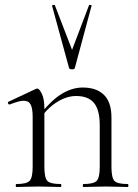

<svg xmlns="http://www.w3.org/2000/svg" viewBox="-20 -750 555 770"><path d="M315 0Q312 0 312 -6Q312 -12 315 -12Q356 -12 368 -25Q380 -38 380 -81V-248Q380 -309 357 -337Q334 -365 285 -365Q247 -365 207.5 -340Q168 -315 139 -271L135 -283Q182 -345 225 -372Q268 -399 312 -399Q367 -399 397 -369.5Q427 -340 427 -278V-81Q427 -38 438.5 -25Q450 -12 492 -12Q495 -12 495 -6Q495 0 492 0Q475 0 452 -1Q429 -2 404 -2Q379 -2 355.5 -1Q332 0 315 0ZM46 0Q43 0 43 -6Q43 -12 46 -12Q87 -12 99 -25Q111 -38 111 -81V-281Q111 -315 103 -330.5Q95 -346 75 -346Q65 -346 51 -342Q37 -338 19 -331Q15 -330 12.5 -335Q10 -340 14 -342L125 -394Q127 -395 130 -395Q137 -395 147.5 -374.5Q158 -354 158 -315V-81Q158 -38 169.5 -25Q181 -12 223 -12Q226 -12 226 -6Q226 0 223 0Q206 0 183 -1Q160 -2 135 -2Q110 -2 86.5 -1Q63 0 46 0ZM189 -726Q188 -729 193.5 -730Q199 -731 200 -729L269 -550L337 -729Q338 -731 343.5 -730Q349 -729 347 -726L280 -477Q279 -472 269 -472Q259 -472 257 -477Z"/></svg>

Font: Cormorant Light Light
Style: Regular
Weight: 300
Version: Version 4.000